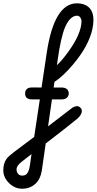

<svg xmlns="http://www.w3.org/2000/svg" viewBox="-131 -767 579 1147"><path d="M59.1 -244.6Q59.6 -244.6 64 -244.6Q93.8 -244.1 117.2 -244.1L147.9 -449.7Q192.4 -746.6 327.6 -747.1Q354.5 -747.1 374.5 -738.8Q427.2 -717.3 427.2 -647.5Q427.2 -621.6 420.9 -593.3Q398.4 -491.2 304.7 -380.9Q245.6 -311 194.3 -277.8L189.5 -244.1H239.7Q252 -244.1 261.7 -239.3Q279.8 -230 279.8 -208.5Q279.8 -199.7 275.4 -191.4Q264.2 -173.3 239.3 -173.3H179.2L156.2 -12.2Q284.2 -109.4 293 -117.2Q312.5 -132.8 330.6 -132.8Q336.9 -132.8 343.8 -128.4Q357.9 -118.7 357.9 -103.5Q357.4 -81.5 331.1 -58.1Q279.3 -15.1 142.1 90.3L118.7 252.4Q111.3 301.3 82 329.6Q49.3 360.4 1.5 360.4Q-43 360.4 -77.1 326.7Q-111.3 293 -111.3 250.5Q-111.3 209.5 -92.3 182.6Q-81.1 167 -48.3 142.1Q-47.9 141.6 -44.9 139.6Q-13.2 115.7 73.2 50.8L106.9 -173.3H59.1Q54.7 -173.3 50.8 -173.8Q19 -177.7 19 -208.5Q19 -215.8 21 -222.2Q29.3 -244.6 59.1 -244.6ZM328.6 -673.3Q287.1 -671.9 257.8 -604.5Q232.4 -544.9 213.4 -408.7Q210.4 -385.3 209 -377.4Q241.7 -408.7 276.9 -457.5Q356 -566.9 356 -642.6Q356 -646.5 354 -651.9Q346.7 -673.3 328.6 -673.3ZM48.8 213.4Q48.8 213.4 57.1 153.8Q6.3 192.4 3.4 195.3Q-31.7 221.2 -32.2 245.1Q-32.2 253.4 -29.3 260.7Q-21 282.2 1.5 282.2Q10.3 282.2 18.1 279.3Q42 269.5 48.8 213.4Z"/></svg>

Font: Vibur
Style: Medium
Weight: 400
Version: Version 1.004